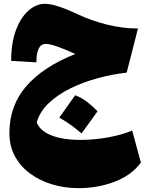

<svg xmlns="http://www.w3.org/2000/svg" viewBox="-20 -623 775 1007"><path d="M38.6 -303.7Q38.6 -397.5 63.5 -464.4Q88.4 -531.2 128.9 -567.1Q169.4 -603 216.3 -603Q246.1 -603 291 -587.9Q335.9 -572.8 389.6 -547.4Q458.5 -514.6 540.8 -494.1Q623 -473.6 703.6 -473.6L644.5 -242.2Q570.8 -233.9 494.4 -213.4Q418 -192.9 350.8 -160.2Q283.7 -127.4 236.1 -82.5Q188.5 -37.6 172.4 19.5Q186 52.2 220 72.5Q253.9 92.8 300.8 101.8Q347.7 110.8 400.4 110.8Q473.1 110.8 547.1 97.4Q621.1 84 673.3 61.5L718.8 229.5Q669.9 296.4 581.3 330.1Q492.7 363.8 391.6 363.8Q318.8 363.8 253.4 344Q188 324.2 137.5 286.9Q86.9 249.5 58.1 196.3Q29.3 143.1 29.3 75.7Q29.3 -69.3 118.2 -171.4Q207 -273.4 375 -339.8Q350.6 -351.1 329.1 -360.1Q307.6 -369.1 289.6 -375.5Q268.1 -383.8 250.7 -388.2Q233.4 -392.6 219.7 -392.6Q170.9 -392.6 170.9 -295.9ZM374.1 -123.4Q408 -111.1 437.4 -88.3Q466.9 -65.4 491.5 -39.5Q471.2 -10.9 450.4 18.1Q429.5 47.1 407.5 77Q382 54.5 353.5 33.7Q324.9 12.8 291.1 -6.1Q334.6 -66.3 374.1 -123.4Z"/></svg>

Font: Pinar-FD Black
Style: Regular
Weight: 900
Designer: Amin Abedi
Version: Version 3.000